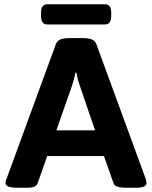

<svg xmlns="http://www.w3.org/2000/svg" viewBox="-20 -881 714 903"><path d="M67 2Q31 2 18.5 -4Q6 -10 6 -20Q6 -27 10 -38L243 -674Q249 -690 265.5 -696Q282 -702 310 -702H366Q394 -702 410.5 -696Q427 -690 433 -674L666 -38Q667 -33 668 -28.5Q669 -24 669 -20Q669 2 619 2H570Q548 2 532.5 -3Q517 -8 513 -22L469 -147H202L158 -22Q154 -8 142 -3Q130 2 112 2ZM318 -476 245 -268H427L356 -476Q350 -492 346 -508Q342 -524 339 -540H335Q332 -524 327.5 -508Q323 -492 318 -476ZM202 -766Q173 -766 173 -806V-821Q173 -861 202 -861H474Q503 -861 503 -821V-806Q503 -766 474 -766Z"/></svg>

Font: Asap Semi Expanded
Style: Bold
Weight: 700
Width: 6
Designer: Pablo Cosgaya
Foundry: Omnibus-Type
Version: Version 3.001; ttfautohint (v1.8.4.7-5d5b)